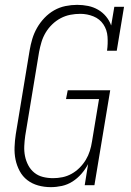

<svg xmlns="http://www.w3.org/2000/svg" viewBox="-20 -763 540 791"><path d="M189 8Q162 8 137 1Q112 -6 92.5 -21Q73 -36 61 -58.5Q49 -81 44 -105.5Q39 -130 40 -157Q41 -184 45 -210L102 -555Q106 -579 113 -602.5Q120 -626 132.5 -648Q145 -670 163 -689Q181 -708 203 -720.5Q225 -733 249.5 -738Q274 -743 298 -743Q321 -743 343 -738.5Q365 -734 384 -723Q403 -712 417 -695Q431 -678 438 -658L451 -735H491L461 -554H421Q425 -583 423 -611.5Q421 -640 406 -662.5Q391 -685 365 -695.5Q339 -706 311 -706Q290 -706 269.5 -702Q249 -698 230 -688Q211 -678 195 -662.5Q179 -647 168 -628.5Q157 -610 151 -590Q145 -570 141 -549L84 -204Q81 -183 80 -161.5Q79 -140 83 -120Q87 -100 96.5 -82Q106 -64 121.5 -51.5Q137 -39 157 -34Q177 -29 199 -29Q218 -29 237.5 -33Q257 -37 275 -47Q293 -57 308 -72Q323 -87 333.5 -104.5Q344 -122 350 -141Q356 -160 359 -180L388 -355H252L259 -391H434L369 0H329L343 -87Q332 -66 315.5 -47Q299 -28 278.5 -15Q258 -2 235 3Q212 8 189 8Z"/></svg>

Font: Iosevka Curly Slab XLtObl
Style: Regular
Weight: 200
Italic angle: -9°
Monospace: yes
Designer: Belleve Invis
Foundry: Belleve Invis
Version: Version 11.1.0; ttfautohint (v1.8.3)